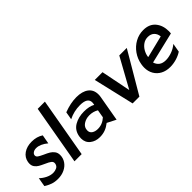

<svg xmlns="http://www.w3.org/2000/svg" viewBox="33 -1473 2227 2227"><g transform="rotate(-45 1146.0 -359.5)"><path d="M166 -79Q124 -79 80.5 -100Q37 -121 3 -154L-16 -44Q25 -18 64.5 -4Q104 10 156 10Q217 10 265.5 -13.5Q314 -37 341.5 -78Q369 -119 369 -169Q369 -206 350 -231.5Q331 -257 304.5 -273Q278 -289 236 -307Q193 -327 174.5 -340Q156 -353 156 -372Q156 -393 176 -408Q196 -423 228 -423Q293 -423 367 -362L387 -473Q327 -513 244 -513Q165 -513 111.5 -476Q58 -439 47 -375Q45 -366 45 -350Q45 -316 62.5 -292.5Q80 -269 105 -254.5Q130 -240 170 -222Q219 -201 240.5 -184Q262 -167 257 -138Q251 -105 223.5 -92Q196 -79 166 -79Z M681 -732H563L434 0H552Z M893 -73Q849 -73 820.5 -92Q792 -111 792 -147Q792 -199 835 -227.5Q878 -256 933 -256Q995 -256 1045 -226L1028 -128Q968 -73 893 -73ZM1180 -351Q1180 -429 1125.5 -470Q1071 -511 975 -511Q879 -511 769 -469L752 -372Q840 -416 939 -416Q1064 -416 1064 -337Q1064 -331 1062 -317L1059 -301Q1008 -331 919 -331Q829 -331 761 -291.5Q693 -252 678 -167Q675 -151 675 -134Q675 -66 723.5 -27.5Q772 11 842 11Q892 11 933 -4.5Q974 -20 1013 -51L1121 4L1176 -309Q1180 -329 1180 -351Z M1793 -501H1670L1468 -135L1395 -501H1268L1386 2H1497Z M2014 -79Q1963 -79 1932 -102Q1901 -125 1889 -166L2274 -258Q2276 -282 2276 -292Q2276 -389 2224 -451Q2172 -513 2074 -513Q2002 -513 1939.5 -478.5Q1877 -444 1834.5 -384Q1792 -324 1779 -249Q1774 -219 1774 -197Q1774 -135 1801.5 -87.5Q1829 -40 1878.5 -13.5Q1928 13 1994 13Q2045 13 2096.5 -2Q2148 -17 2189 -44L2208 -152Q2164 -115 2111.5 -97Q2059 -79 2014 -79ZM2055 -419Q2104 -419 2133 -391Q2162 -363 2166 -317L1895 -250L1894 -257Q1900 -298 1922 -335.5Q1944 -373 1978 -396Q2012 -419 2055 -419Z"/></g></svg>

Font: Geom Medium
Style: Italic
Weight: 500
Italic angle: -10°
Version: Version 1.102